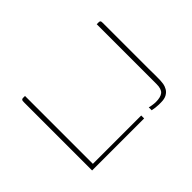

<svg xmlns="http://www.w3.org/2000/svg" viewBox="-89 -670 882 882"><g transform="rotate(-45 352.5 -228.5)"><path d="M122 -460V-19H436V0H98V-440Q98 -447 98.5 -451Q99 -455 101.5 -457.5Q104 -460 109 -460ZM612 -150Q612 -129 612.5 -98.5Q613 -68 610 -50Q608 -38 601 -25.5Q594 -13 580 -5Q566 3 543 3Q538 3 528.5 3Q519 3 508 1.5Q497 0 487 -2V-21Q492 -19 505.5 -17Q519 -15 527 -15Q559 -15 573.5 -27Q588 -39 588 -71V-460H601Q606 -460 608.5 -458Q611 -456 611.5 -452.5Q612 -449 612 -444Z"/></g></svg>

Font: Genos Thin Thin
Style: Regular
Weight: 250
Version: Version 1.010